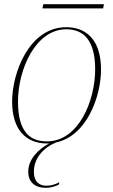

<svg xmlns="http://www.w3.org/2000/svg" viewBox="-20 -676 541 918"><path d="M183 -636H473L477 -656H187ZM204 10C208 10 211 10 215 10C169 34 115 82 115 145C115 190 142 222 199 222C219 222 236 218 261 207L264 195C246 205 225 212 203 212C174 212 142 199 142 145C142 81 186 31 248 5C395 -26 463 -215 463 -343C463 -488 390 -546 297 -546C121 -546 38 -331 38 -190C38 -53 107 10 204 10ZM204 0C120 0 66 -50 66 -190C66 -346 151 -536 297 -536C384 -536 435 -478 435 -344C435 -196 357 0 204 0Z"/></svg>

Font: Noto Serif Display Thin
Style: Italic
Weight: 100
Italic angle: -12°
Designer: Monotype Design Team
Foundry: Monotype Imaging Inc.
Version: Version 2.009